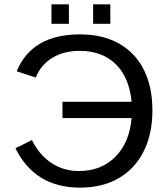

<svg xmlns="http://www.w3.org/2000/svg" viewBox="-20 -857 759 887"><path d="M344.2 -66.9Q448.2 -66.9 513.4 -133.1Q578.6 -199.2 587.9 -311.5H268.6V-386.7H587.9Q577.6 -498.5 514.9 -560.3Q452.1 -622.1 348.1 -622.1Q273.9 -622.1 220.7 -589.1Q167.5 -556.2 145.5 -498.5L57.1 -527.8Q127.4 -698.2 349.1 -698.2Q454.1 -698.2 529.1 -656.2Q604 -614.3 644 -535.6Q684.1 -457 684.1 -347.2Q684.1 -238.3 644 -158.2Q604 -78.1 529.1 -34.2Q454.1 9.8 349.1 9.8Q141.6 9.8 51.3 -171.9L127.4 -210Q161.1 -141.6 217.3 -104.2Q273.4 -66.9 344.2 -66.9ZM489.7 -836.9V-747.1H410.2V-836.9ZM298.3 -836.9V-747.1H217.8V-836.9Z"/></svg>

Font: Arimo
Style: Regular
Weight: 400
Designer: Steve Matteson
Foundry: Monotype Imaging Inc.
Version: Version 1.33